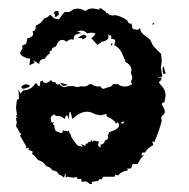

<svg xmlns="http://www.w3.org/2000/svg" viewBox="-20 -464 484 492"><path d="M236.8 -443.8 250.5 -434.6Q251.5 -430.2 253.4 -430.2L255.4 -430.7Q260.3 -424.3 268.6 -424.3L275.4 -425.3Q293.5 -421.4 306.2 -411.6Q308.6 -403.3 314.5 -403.3L316.9 -403.8L319.8 -390.1L330.6 -387.7Q336.4 -387.7 338.9 -393.1Q339.8 -384.3 343.5 -379.9Q347.2 -375.5 351.8 -372.3Q356.4 -369.1 360.8 -365.7Q365.2 -362.3 367.7 -356Q370.1 -349.6 374.3 -344.7Q378.4 -339.8 382.6 -335.9Q386.7 -332 389.9 -329.1Q393.1 -326.2 393.1 -324.2L394.5 -306.2L392.1 -291.5L396 -270L394.5 -267.1L383.3 -266.1L394.5 -264.6Q391.1 -253.9 386.7 -253.9Q389.2 -249.5 392.1 -246.3Q395 -243.2 397.7 -239.5Q400.4 -235.8 402.3 -231Q404.3 -226.1 404.3 -218.8L401.4 -201.7Q395 -201.7 395 -197.8Q395 -194.8 398.7 -188.7Q402.3 -182.6 402.3 -178.2Q402.3 -172.4 397.7 -169.2Q393.1 -166 393.1 -160.6L394.5 -154.8Q387.7 -127.4 375 -99.1L372.1 -102.5L370.6 -99.6L373 -91.8Q360.4 -87.4 351.6 -73.2H345.2L342.3 -66.9L343.8 -65.4L349.6 -67.4Q336.9 -54.7 333 -43.5H319.8Q318.4 -39.6 317.1 -35.6Q315.9 -31.7 311.5 -31.7L306.2 -32.7L307.6 -27.3Q292 -25.4 282.2 -14.2L275.4 -16.6L273.9 -11.2H244.6L239.3 -3.4L235.4 -5.9L231.4 -0.5L215.3 2V7.3L210 7.8Q204.6 1 197.3 1L189.9 2L187 -5.9L179.2 -4.9L176.3 -10.3L166.5 -8.8L152.3 -11.2L148.4 -8.8L147.9 -22L144 -8.8Q138.7 -14.2 130.9 -16.6Q126.5 -26.9 114.7 -27.3Q109.4 -36.1 98.6 -38.1Q91.3 -50.3 77.1 -54.2L67.4 -66.4Q62.5 -67.9 62.5 -71.3L64 -75.7L53.2 -79.6L53.7 -82.5Q53.7 -85.4 51.3 -85.4L44.9 -83.5L47.9 -87.9L31.7 -115.7L34.2 -121.1L30.3 -124Q27.8 -131.8 21 -140.1L22.9 -149.9L21 -161.1L23.4 -162.6L21.5 -167L23.4 -170.9L21 -188L23.4 -208L28.8 -210.9L27.3 -236.8L31.7 -224.1L39.6 -232.4Q60.5 -232.9 71.8 -252.4Q77.6 -243.2 80.6 -243.2Q83 -243.2 83 -254.9L89.8 -257.8Q89.8 -251.5 96.7 -251.5Q103.5 -251.5 110.8 -259.3Q113.3 -253.4 119.1 -253.4L121.6 -253.9Q123.5 -247.6 127.9 -247.6L132.3 -248.5Q138.2 -240.7 146 -240.7L154.8 -243.2H169.4L178.2 -240.7L188.5 -243.2L194.3 -242.2Q202.1 -242.2 210 -248.5H213.9Q223.1 -242.2 231.4 -242.2L236.8 -243.2Q240.7 -236.3 245.6 -236.3L255.9 -240.2Q264.6 -240.2 270 -248.5H282.2Q290 -242.2 299.8 -242.2Q309.1 -242.2 318.4 -248.5L315.4 -254.9Q318.8 -259.8 318.8 -264.6Q318.8 -270.5 315.4 -275.4L316.9 -283.7Q316.9 -298.3 299.3 -306.2L302.2 -307.1Q298.3 -314 296.1 -319.6Q293.9 -325.2 291.3 -330.3Q288.6 -335.4 284.4 -339.8Q280.3 -344.2 272.9 -348.6L275.4 -357.9Q275.4 -364.7 264.6 -364.7L265.1 -369.1Q265.1 -374 262.2 -374L259.3 -373L257.8 -378.4V-366.2Q251.5 -356.9 236.8 -356.9L239.3 -354Q233.4 -353 230 -348.6L213.9 -366.2Q223.1 -372.6 224.6 -378.4L214.4 -380.4L203.1 -378.4Q197.3 -385.7 188 -385.7L177.7 -383.8L189 -378.9Q168.9 -377.4 168.9 -366.2L169.4 -362.3L163.6 -363.3Q156.7 -363.3 150.9 -356.9Q144.5 -361.8 139.2 -361.8Q129.4 -361.8 123.5 -345.2Q112.3 -341.3 112.3 -336.4L112.8 -334.5Q106.9 -334 106.9 -329.6L107.4 -326.7Q100.1 -322.3 94.2 -313Q80.6 -313 80.6 -299.8L65.4 -309.6L68.8 -302.7L55.2 -296.9L57.6 -314.5L54.2 -314Q49.8 -314 42 -317.9Q31.7 -322.8 31.7 -328.1Q31.7 -332 34.7 -335Q37.6 -337.9 37.6 -341.8L36.6 -346.7L47.4 -352.1L49.8 -365.2Q64.9 -369.1 64.9 -377.9L63.5 -383.8Q71.3 -385.3 71.3 -392.6L71.8 -398.4Q84.5 -402.8 93.3 -417Q102.1 -418 106.9 -425.3H110.8Q117.2 -414.6 130.9 -414.6Q132.8 -416.5 134.8 -419.4Q143.6 -433.6 147.5 -433.6L153.8 -433.1Q159.2 -433.1 164.3 -437.5Q169.4 -441.9 177.7 -441.9L185.5 -441.4L199.2 -436Q207 -442.4 218.3 -442.4L233.9 -439.5ZM160.6 -177.7 157.7 -175.3 156.2 -158.7Q153.8 -168.5 151.4 -168.5Q148.4 -168.5 145.5 -158.7Q138.2 -167 128.9 -167L124 -166.5L118.7 -170.9Q109.9 -166.5 109.9 -159.7Q109.9 -154.3 113.3 -149.4L118.7 -150.9L115.2 -145L119.1 -143.6Q119.6 -135.7 120.8 -132.3Q122.1 -128.9 124 -127.7Q126 -126.5 128.9 -126Q131.8 -125.5 136.2 -122.6Q141.1 -125 141.6 -130.4Q145 -128.4 154.3 -127.9L156.7 -129.9L157.7 -123.5Q161.1 -121.1 161.4 -117.9Q161.6 -114.7 164.8 -109.6Q168 -104.5 171.9 -99.4Q175.8 -94.2 180.2 -90.3L192.4 -87.9L187 -95.2L197.8 -90.3L200.2 -95.7Q206.1 -95.7 207.5 -101.6L210.4 -99.6Q212.9 -99.6 212.9 -107.4Q214.8 -101.1 216.8 -101.1Q218.8 -101.1 219.2 -104L233.9 -101.1L231.4 -93.3Q231.4 -88.4 237.8 -86.4V-93.3Q248.5 -95.2 248.5 -104Q257.3 -105.5 257.3 -113.3L255.4 -118.2Q259.3 -119.1 259.3 -125Q285.2 -133.3 285.2 -143.1Q285.2 -147.5 280.8 -150.9L278.3 -147Q268.1 -161.1 254.9 -164.6L252 -171.9L238.8 -168.5L224.6 -170.9Q213.4 -177.7 203.1 -177.7Q184.6 -177.7 165.5 -158.7ZM298.3 -153.3 289.6 -150.4 295.4 -146.5ZM46.9 -248Q51.8 -248 57.1 -244.1Q52.2 -238.3 38.6 -236.3L34.2 -241.2Q40 -248 46.9 -248ZM134.3 -252 153.3 -247.1Q148.4 -243.7 144 -243.7Q138.2 -243.7 134.3 -252ZM398.4 -293.9Q400.4 -293.9 402.8 -280.3L404.8 -276.9L400.4 -273.9Q398.4 -273.9 397 -281.7L396.5 -287.6Q396.5 -291.5 398.4 -293.9ZM268.6 -353 266.1 -346.2 263.7 -351.6ZM194.8 -375.5Q201.7 -373 201.7 -370.1Q201.7 -367.2 191.9 -363.3L189.5 -366.7H180.2Q180.2 -369.1 194.8 -375.5ZM372.1 -405.8 376 -402.3 370.1 -400.9ZM122.6 -436H129.4L130.9 -426.3L124 -420.9H120.1L121.1 -424.8Q121.1 -428.2 117.2 -430.7Z"/></svg>

Font: Truetypewriter PolyglOTT
Style: Regular
Weight: 400
Designer: Sergey Beatoff a.k.a. Sam_T
Version: Version 3.76